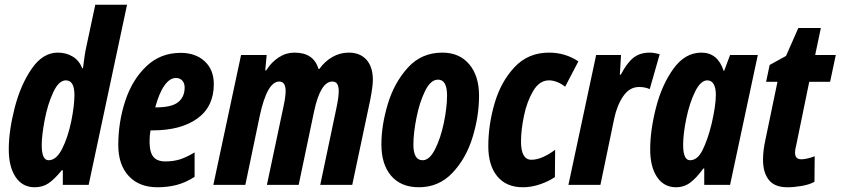

<svg xmlns="http://www.w3.org/2000/svg" viewBox="-20 -780 3546 810"><path d="M17 -150Q17 -227 41.5 -323.5Q66 -420 113 -489Q160 -558 224 -558Q259 -558 286.5 -541.5Q314 -525 327 -492H330Q337 -551 344 -582L382 -760H516L354 0H245V-62H241Q210 -24 185 -7Q160 10 126 10Q75 10 46 -33Q17 -76 17 -150ZM294 -379Q294 -441 258 -441Q228 -441 204.5 -390.5Q181 -340 168.5 -274Q156 -208 156 -168Q156 -104 185 -104Q218 -104 242.5 -153Q267 -202 280.5 -268Q294 -334 294 -379Z M479 -168Q479 -265 508.5 -354.5Q538 -444 597.5 -500.5Q657 -557 742 -557Q805 -557 843.5 -521.5Q882 -486 882 -425Q882 -330 812.5 -280Q743 -230 624 -230H615Q611 -210 611 -182Q611 -138 627 -118.5Q643 -99 677 -99Q710 -99 737 -107Q764 -115 801 -137V-34Q764 -10 726 0Q688 10 644 10Q567 10 523 -37.5Q479 -85 479 -168ZM638 -327Q704 -327 731.5 -349Q759 -371 759 -411Q759 -429 749 -440Q739 -451 722 -451Q696 -451 673.5 -419Q651 -387 635 -327Z M997 -548H1105L1099 -483H1103Q1125 -518 1156 -538Q1187 -558 1222 -558Q1263 -558 1288 -541Q1313 -524 1324 -489H1327Q1351 -522 1383 -540Q1415 -558 1451 -558Q1499 -558 1526 -528Q1553 -498 1553 -443Q1553 -416 1542 -359L1466 0H1331L1399 -323Q1409 -370 1409 -395Q1409 -416 1402.5 -426Q1396 -436 1382 -436Q1332 -436 1305 -310L1240 0H1106L1175 -326Q1185 -371 1185 -396Q1185 -436 1158 -436Q1107 -436 1076 -292L1015 0H880Z M1589 -171Q1589 -251 1616 -341Q1643 -431 1700.5 -494.5Q1758 -558 1846 -558Q1918 -558 1959.5 -509Q2001 -460 2001 -376Q2001 -290 1973.5 -200.5Q1946 -111 1888.5 -50.5Q1831 10 1747 10Q1672 10 1630.5 -38Q1589 -86 1589 -171ZM1866 -377Q1866 -444 1828 -444Q1797 -444 1773.5 -396.5Q1750 -349 1737 -283.5Q1724 -218 1724 -170Q1724 -104 1763 -104Q1792 -104 1815.5 -150.5Q1839 -197 1852.5 -262Q1866 -327 1866 -377Z M2040 -163Q2040 -253 2066.5 -344Q2093 -435 2150.5 -496.5Q2208 -558 2296 -558Q2365 -558 2420 -521L2364 -414Q2350 -426 2331.5 -433.5Q2313 -441 2296 -441Q2256 -441 2229.5 -396.5Q2203 -352 2190.5 -291.5Q2178 -231 2178 -183Q2178 -106 2222 -106Q2265 -106 2322 -148L2321 -33Q2295 -15 2258.5 -2.5Q2222 10 2186 10Q2116 10 2078 -36Q2040 -82 2040 -163Z M2495 -548H2600L2595 -465H2599Q2625 -515 2652.5 -536.5Q2680 -558 2721 -558Q2739 -558 2763 -551L2721 -404Q2702 -413 2676 -413Q2636 -413 2609.5 -374.5Q2583 -336 2571 -279L2513 0H2378Z M2723 -150Q2723 -230 2747.5 -326Q2772 -422 2821 -490Q2870 -558 2939 -558Q3008 -558 3033 -481H3035L3060 -548H3177L3060 0H2951V-69H2947Q2919 -30 2892.5 -10Q2866 10 2832 10Q2781 10 2752 -33Q2723 -76 2723 -150ZM2982 -257Q3000 -335 3000 -380Q3000 -410 2990.5 -425.5Q2981 -441 2964 -441Q2936 -441 2912.5 -393.5Q2889 -346 2875.5 -280.5Q2862 -215 2862 -169Q2862 -104 2891 -104Q2923 -104 2944.5 -148Q2966 -192 2982 -257Z M3199 -106Q3199 -145 3209 -190L3260 -435H3212L3227 -506L3296 -544L3348 -662H3443L3419 -548H3506L3482 -435H3394L3340 -172Q3334 -148 3334 -138Q3334 -122 3340.5 -115Q3347 -108 3362 -108Q3371 -108 3387 -111.5Q3403 -115 3417 -121L3416 -13Q3394 -1 3362 4.5Q3330 10 3302 10Q3248 10 3223.5 -21Q3199 -52 3199 -106Z"/></svg>

Font: Noto Sans Display Ex Bold Cond
Style: Italic
Weight: 800
Width: 3
Italic angle: -12°
Designer: Monotype Design team
Foundry: Monotype Imaging Inc.
Version: Version 1.000